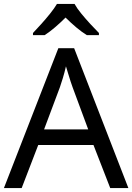

<svg xmlns="http://www.w3.org/2000/svg" viewBox="-20 -964 679 984"><path d="M545 0 459 -221H176L91 0H0L279 -717H360L638 0ZM352 -517Q349 -525 342 -546Q335 -567 328.5 -589.5Q322 -612 318 -624Q311 -593 302 -563.5Q293 -534 287 -517L206 -301H432ZM362 -944Q374 -922 396.5 -894.5Q419 -867 443.5 -840.5Q468 -814 487 -795V-784H425Q399 -800 371 -823.5Q343 -847 316 -874Q289 -847 262 -824Q235 -801 209 -784H149V-795Q168 -815 191.5 -841Q215 -867 237 -894.5Q259 -922 272 -944Z"/></svg>

Font: Noto Sans Ogham
Style: Regular
Weight: 400
Designer: Monotype Design Team
Foundry: Monotype Imaging Inc.
Version: Version 2.001; ttfautohint (v1.8.4.7-5d5b)